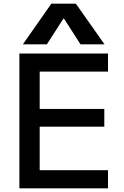

<svg xmlns="http://www.w3.org/2000/svg" viewBox="-20 -1020 673 1040"><path d="M85 0V-730H565V-632H195V-430H545V-334H195V-98H565V0ZM104 -780 258 -1000H391L546 -780H416L326 -920H324L234 -780Z"/></svg>

Font: M PLUS 1 Thin Medium
Style: Regular
Weight: 500
Version: Version 1.001